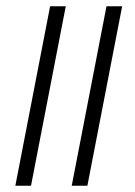

<svg xmlns="http://www.w3.org/2000/svg" viewBox="-20 -578 430 613"><path d="M79 15H29L140 -558H190ZM259 15H209L320 -558H370Z"/></svg>

Font: Tiro Kannada
Style: Italic
Weight: 400
Italic angle: -11°
Designer: Kannada: John Hudson & Fiona Ross, assisted by Kaja Sojewska. Latin: John Hudson with Paul Hanslow, assisted by Kaja Soj
Foundry: Tiro Typeworks Ltd.
Version: Version 1.52